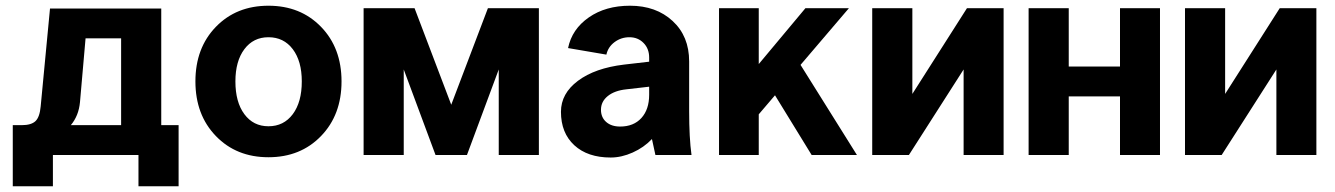

<svg xmlns="http://www.w3.org/2000/svg" viewBox="-20 -545 4692 675"><path d="M155.8 -515.1H546.9V-105H607.9V109.9H466.8V0H166V109.9H24.9V-105H56.2Q89.8 -105 104.7 -119.1Q119.6 -133.3 123 -170.9ZM261.2 -186Q256.8 -138.2 229 -105H405.8V-410.2H280.8Z M1108.6 -450.7Q1180.7 -376.5 1180.7 -258.8Q1180.7 -141.1 1108.6 -66.7Q1036.6 7.8 923.8 7.8Q811 7.8 739 -66.7Q667 -141.1 667 -258.8Q667 -376.5 739 -450.7Q811 -524.9 923.8 -524.9Q1036.6 -524.9 1108.6 -450.7ZM807.6 -258.8Q807.6 -186 839.1 -143.6Q870.6 -101.1 923.8 -101.1Q977.5 -101.1 1009.3 -143.6Q1041 -186 1041 -258.8Q1041 -330.1 1009.3 -372.1Q977.5 -414.1 923.8 -414.1Q870.6 -414.1 839.1 -372.1Q807.6 -330.1 807.6 -258.8Z M1621.6 0H1511.2L1399.4 -300.8V0H1258.3V-516.1H1437.5L1566.4 -176.8L1695.3 -516.1H1874.5V0H1733.4V-300.8Z M2411.1 0H2284.2Q2283.7 -2.9 2278.1 -28.1Q2272.5 -53.2 2272 -56.2Q2243.7 -26.4 2204.3 -8.8Q2165 8.8 2127 8.8Q2045.9 8.8 1999 -34.4Q1952.1 -77.6 1952.1 -151.9Q1952.1 -216.3 2012 -261Q2071.8 -305.7 2173.8 -317.9L2262.2 -328.1V-342.8Q2262.2 -374 2242.4 -394Q2222.7 -414.1 2192.9 -414.1Q2163.6 -414.1 2140.6 -397Q2117.7 -379.9 2111.8 -353L1977.1 -376Q1990.7 -442.4 2049.8 -483.6Q2108.9 -524.9 2194.8 -524.9Q2286.6 -524.9 2344.7 -471.2Q2402.8 -417.5 2402.8 -329.1V-154.8Q2402.8 -59.6 2411.1 0ZM2160.2 -100.1Q2207.5 -100.1 2234.9 -130.1Q2262.2 -160.2 2262.2 -211.9V-240.2L2182.1 -231Q2140.6 -226.6 2116.7 -207.3Q2092.8 -188 2092.8 -159.2Q2092.8 -132.3 2111.1 -116.2Q2129.4 -100.1 2160.2 -100.1Z M2507.8 0V-516.1H2647.5V-319.8L2811.5 -516.1H2964.4L2794.4 -316.9L2992.7 0H2833.5L2704.6 -210L2647.5 -143.1V0Z M3046.4 -516.1H3187.5V-214.8L3379.4 -516.1H3508.3V0H3367.7V-300.8L3175.3 0H3046.4Z M3596.2 -516.1H3737.3V-311H3917.5V-516.1H4058.1V0H3917.5V-206.1H3737.3V0H3596.2Z M4146 -516.1H4287.1V-214.8L4479 -516.1H4607.9V0H4467.3V-300.8L4274.9 0H4146Z"/></svg>

Font: LT Superior
Style: Bold
Weight: 400
Designer: Daniel Lyons
Foundry: LyonsType
Version: Version 1.000